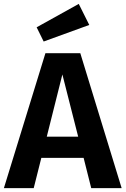

<svg xmlns="http://www.w3.org/2000/svg" viewBox="-29 -965 644 985"><path d="M429 -837 195 -752 159 -825 375 -945ZM439 0 400 -155H183L144 0H-9L204 -692H383L595 0ZM211 -264H372L291 -583Z"/></svg>

Font: FiraGO SemiBold
Style: Regular
Weight: 600
Designer: bBox Type
Foundry: bBox Type GmbH
Version: Version 1.001;PS 001.001;hotconv 1.0.88;makeotf.lib2.5.64775